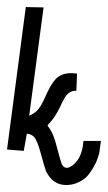

<svg xmlns="http://www.w3.org/2000/svg" viewBox="-23 -530 309 549"><path d="M50.8 -509.8 101.6 -508.8 60.5 -199.2Q72.3 -204.1 81.1 -211.9Q93.8 -223.6 105.5 -251Q120.1 -284.2 131.8 -298.8Q151.4 -324.2 189.5 -320.3Q194.3 -320.3 197.3 -319.3L195.3 -270.5Q172.9 -271.5 160.2 -247.1Q158.2 -244.1 155.3 -238.3Q152.3 -232.4 151.4 -229.5Q133.8 -192.4 116.2 -175.8Q112.3 -170.9 113.3 -169.9Q129.9 -150.4 139.6 -109.4Q150.4 -68.4 153.3 -61.5Q164.1 -39.1 188.5 -60.5Q200.2 -71.3 206.1 -85Q210 -93.8 212.4 -104.5Q214.8 -115.2 214.8 -121.1L215.8 -127H265.6Q265.6 -127 260.7 -91.8Q256.8 -78.1 252 -66.4Q236.3 -35.2 222.7 -22.5Q195.3 0 164.1 -1Q128.9 -2 110.4 -37.1Q109.4 -39.1 108.4 -41Q105.5 -47.9 91.8 -97.7Q84 -126 75.2 -137.7Q65.4 -147.5 53.7 -147.5L44.9 -98.6L-2.9 -102.5Z"/></svg>

Font: Bratas-flat
Style: flat
Weight: 400
Designer: MUHAMMAD YONI
Version: Version 001.000